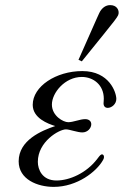

<svg xmlns="http://www.w3.org/2000/svg" viewBox="-20 -720 484 751"><path d="M287 -486 300 -480C446 -661 444 -655 444 -672C444 -681 437 -700 411 -700C394 -700 381 -690 372 -676C367 -667 371 -676 287 -486ZM53 -89C53 -18 127 11 190 11C282 11 358 -49 383 -94C391 -107 385 -118 377 -116C371 -114 365 -104 360 -98C318 -43 252 -14 201 -14C145 -14 128 -57 128 -87C128 -166 211 -214 238 -214C252 -214 283 -202 302 -202C323 -202 337 -219 337 -234C337 -246 328 -254 313 -254C293 -254 267 -242 247 -242C227 -242 183 -267 183 -311C183 -357 234 -419 300 -419C345 -419 386 -388 386 -334C386 -325 385 -320 385 -316C385 -303 393 -298 401 -298C417 -298 435 -313 435 -333C435 -358 408 -442 302 -442C199 -442 108 -382 108 -310C108 -258 167 -236 196 -227C143 -209 53 -172 53 -89Z"/></svg>

Font: CMU Serif
Style: Italic
Weight: 500
Italic angle: -14.04°
Version: Version 0.7.0